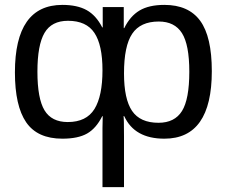

<svg xmlns="http://www.w3.org/2000/svg" viewBox="-20 -557 927 785"><path d="M846 -266Q846 10 652 10Q530 10 488 -82H485Q487 -76 487 1V208H399V-33L400 -82H398Q373 -32 336 -11Q299 10 235 10Q133 10 87 -57Q41 -124 41 -261Q41 -537 235 -537Q296 -537 334.5 -515.5Q373 -494 398 -445H400V-528H486V-442H488Q512 -491 550.5 -514Q589 -537 652 -537Q751 -537 798.5 -472Q846 -407 846 -266ZM754 -264Q754 -374 724 -421.5Q694 -469 629 -469Q554 -469 520.5 -419Q487 -369 487 -257Q487 -152 520 -103.5Q553 -55 628 -55Q694 -55 724 -103Q754 -151 754 -264ZM399 -270Q399 -373 366 -422.5Q333 -472 258 -472Q191 -472 162 -422.5Q133 -373 133 -264Q133 -154 162 -106Q191 -58 257 -58Q333 -58 366 -111Q399 -164 399 -270Z"/></svg>

Font: Libra Sans
Style: Regular
Weight: 400
Foundry: Context Ltd
Version: Version 1.000; ttfautohint (v1.3)